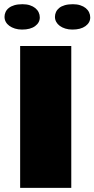

<svg xmlns="http://www.w3.org/2000/svg" viewBox="-20 -915 459 935"><path d="M332.5 -771Q313.5 -771 297.9 -775.9Q282.2 -780.8 271 -789.1Q259.8 -797.4 253.7 -808.6Q247.6 -819.8 247.6 -833Q247.6 -845.2 252.7 -856.4Q257.8 -867.7 268.3 -876.2Q278.8 -884.8 295.4 -889.6Q312 -894.5 335 -894.5Q355 -894.5 370.8 -889.4Q386.7 -884.3 397.5 -875.5Q408.2 -866.7 413.8 -855Q419.4 -843.3 419.4 -830.1Q419.4 -804.7 396.2 -787.8Q373 -771 332.5 -771ZM87.4 -771Q68.4 -771 52.7 -775.9Q37.1 -780.8 25.6 -789.1Q14.2 -797.4 8.1 -808.6Q2 -819.8 2 -833Q2 -845.2 7.1 -856.4Q12.2 -867.7 22.9 -876.2Q33.7 -884.8 50 -889.6Q66.4 -894.5 89.4 -894.5Q109.9 -894.5 125.5 -889.4Q141.1 -884.3 151.9 -875.5Q162.6 -866.7 168.2 -855Q173.8 -843.3 173.8 -830.1Q173.8 -804.7 150.9 -787.8Q127.9 -771 87.4 -771ZM78.1 -690.9H327.1V0H78.1Z"/></svg>

Font: Limelight
Style: Regular
Weight: 400
Designer: Nicole Fally with help from Eben Sorkin
Foundry: Nicole Fally with help from Eben Sorkin
Version: Version 1.002